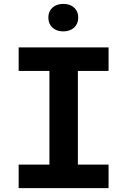

<svg xmlns="http://www.w3.org/2000/svg" viewBox="-20 -976 660 996"><path d="M236.4 0V-730H384V0ZM543.2 -730V-607.9H76.8V-730ZM76.8 -122.1H543.2V0H76.8ZM230.8 -884.9Q230.8 -917.2 252.2 -936.5Q273.6 -955.8 308.3 -955.8Q343.1 -955.8 364.5 -936.5Q385.9 -917.2 385.9 -884.9Q385.9 -852.5 364.5 -832.8Q343.1 -813.2 308.3 -813.2Q273.6 -813.2 252.2 -832.8Q230.8 -852.5 230.8 -884.9Z"/></svg>

Font: Monaspace Neon Var ExtraLight
Style: Regular
Weight: 200
Designer: Riley Cran and the Lettermatic Team
Version: Version 1.200 (Monaspace Neon Var)